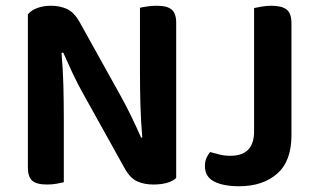

<svg xmlns="http://www.w3.org/2000/svg" viewBox="-20 -635 1109 668"><path d="M144 7Q107 7 92 -6.5Q77 -20 77 -52V-585Q88 -599 109.5 -607Q131 -615 157 -615Q188 -615 212.5 -604Q237 -593 256 -560L400 -301Q420 -265 438.5 -226.5Q457 -188 471 -156L475 -157Q470 -216 468.5 -271.5Q467 -327 467 -381V-608Q475 -610 491.5 -612.5Q508 -615 525 -615Q562 -615 577.5 -601.5Q593 -588 593 -556V-16Q582 -5 561.5 1Q541 7 513 7Q483 7 458.5 -3.5Q434 -14 415 -47L271 -306Q251 -341 232.5 -380.5Q214 -420 200 -452L194 -451Q199 -396 200.5 -338Q202 -280 202 -228V-1Q194 1 178 4Q162 7 144 7ZM994 -164Q994 -74 944 -30.5Q894 13 812 13Q757 13 725 -3.5Q693 -20 693 -57Q693 -74 698.5 -86Q704 -98 711 -106Q728 -101 745 -97Q762 -93 782 -93Q864 -93 864 -178V-607Q873 -609 890 -612Q907 -615 924 -615Q960 -615 977 -602Q994 -589 994 -554Z"/></svg>

Font: Baloo Bhai 2 SemiBold
Style: Regular
Weight: 600
Designer: Supriya Tembe, Noopur Datye and Ek Type
Foundry: Ek Type
Version: Version 1.640;PS 1.000;hotconv 16.6.51;makeotf.lib2.5.65220;